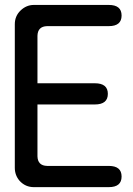

<svg xmlns="http://www.w3.org/2000/svg" viewBox="-20 -769 540 778"><path d="M131.8 -431.6H364.3Q417 -431.6 417 -388.7Q417 -345.7 364.3 -345.7H131.8V-135.7Q132.8 -97.7 170.9 -96.7H420.9Q472.7 -96.7 472.7 -53.7Q472.7 -10.7 420.9 -10.7H117.2Q83 -10.7 59.6 -36.1Q40 -58.6 40 -88.9V-670.9Q40 -704.1 63.5 -726.6Q86.9 -749 117.2 -749H420.9Q472.7 -749 472.7 -706.1Q472.7 -663.1 420.9 -663.1H170.9Q132.8 -662.1 131.8 -624Z"/></svg>

Font: MotoyaLMaru
Style: W3 mono
Weight: 400
Version: Version 1.01